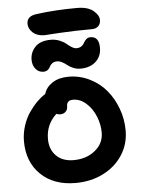

<svg xmlns="http://www.w3.org/2000/svg" viewBox="-62 -1043 778 1046"><g transform="rotate(-5 327.0 -520.5)"><path d="M210 -862.8Q169.9 -862.8 146.5 -884Q123 -905.3 123 -933.1Q123 -974.1 175.8 -981Q280.3 -995.1 398.9 -995.1Q458 -995.1 488 -970.2Q518.1 -945.3 518.1 -918.9Q518.1 -897.9 505.1 -885.5Q492.2 -873 470.2 -873Q372.1 -873 292 -867.9Q211.9 -862.8 210 -862.8ZM389.2 -664.1Q369.1 -664.1 350.3 -671.9Q331.5 -679.7 319.8 -689.5Q308.1 -699.2 293.5 -707Q278.8 -714.8 265.1 -714.8Q249 -714.8 238.8 -707Q228.5 -699.2 224.6 -689.9Q220.7 -680.7 211.4 -672.9Q202.1 -665 187 -665Q160.6 -665 144.3 -685.3Q127.9 -705.6 127.9 -734.9Q127.9 -775.9 156 -805.4Q184.1 -835 241.2 -835Q266.6 -835 289.1 -825.9Q311.5 -816.9 324.2 -805.9Q336.9 -794.9 351.3 -785.9Q365.7 -776.9 377 -776.9Q394.5 -776.9 405.5 -785.2Q416.5 -793.5 421.1 -803.5Q425.8 -813.5 435.1 -821.8Q444.3 -830.1 458 -830.1Q504.9 -830.1 504.9 -768.1Q504.9 -721.7 473.4 -692.9Q441.9 -664.1 389.2 -664.1ZM309.1 -45.9Q189.5 -45.9 118.7 -114.7Q47.9 -183.6 47.9 -295.9Q47.9 -339.8 61.3 -381.1Q74.7 -422.4 96.2 -453.4Q117.7 -484.4 140.4 -506.8Q163.1 -529.3 186 -543.9Q196.3 -579.6 231.4 -602.8Q266.6 -626 319.8 -626Q381.8 -626 435.8 -599.1Q489.7 -572.3 526.4 -528.1Q563 -483.9 584 -426.3Q605 -368.7 605 -307.1Q605 -232.9 566.2 -173.1Q527.3 -113.3 459.7 -79.6Q392.1 -45.9 309.1 -45.9ZM179.2 -297.9Q179.2 -240.7 213.9 -205.8Q248.5 -170.9 309.1 -170.9Q378.9 -170.9 426.5 -209.5Q474.1 -248 474.1 -307.1Q474.1 -351.6 456.5 -395.5Q439 -439.5 406 -469.2Q373 -499 334 -499Q298.8 -499 298.8 -465.8Q298.8 -447.3 287.1 -436.5Q275.4 -425.8 258.8 -425.8Q247.1 -425.8 236.8 -430.2Q179.2 -377 179.2 -297.9Z"/></g></svg>

Font: Shantell Sans Irregular
Style: Regular
Weight: 600
Designer: Stephen Nixon, Anya Danilova, Shantell Martin
Foundry: Arrow Type
Version: Version 1.006;[9816181b4]